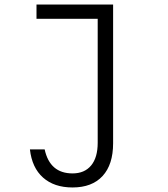

<svg xmlns="http://www.w3.org/2000/svg" viewBox="-20 -613 740 847"><path d="M141 -593H479V19Q479 113 432.5 163.5Q386 214 300 214Q219 214 170 170.5Q121 127 112 46H177Q200 152 300 152Q353 152 382 117Q411 82 411 17V-530H141Z"/></svg>

Font: Martian Mono ExtraLight
Style: Regular
Weight: 200
Monospace: yes
Designer: Roman Shamin
Foundry: Evil Martians
Version: Version 1.000; ttfautohint (v1.8.4.7-5d5b)